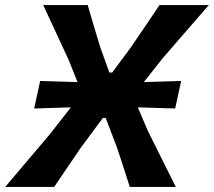

<svg xmlns="http://www.w3.org/2000/svg" viewBox="-52 -733 838 753"><path d="M-31.5 0Q10.5 -50 53.8 -100.8Q97 -151.5 143.5 -206.5L226 -312Q191.5 -311 156 -309.8Q120.5 -308.5 82 -307.5L105.5 -415.5Q144.5 -414.5 180.8 -413.2Q217 -412 252 -411L217.5 -497.5Q172 -595.5 117.5 -713H292Q305 -668.5 317.8 -625Q330.5 -581.5 342 -545.5L377 -448.5H388L461 -547Q486.5 -584.5 515.5 -627Q544.5 -669.5 573.5 -713H767Q716.5 -655 670.2 -601.8Q624 -548.5 585.5 -504L512 -411Q547.5 -412 583.5 -413.2Q619.5 -414.5 658.5 -415.5L635 -307.5Q596 -308.5 559.8 -309.8Q523.5 -311 488.5 -312L527.5 -220.5Q556 -163.5 582.5 -110Q609 -56.5 637.5 0H457Q443.5 -42.5 431 -80.8Q418.5 -119 407 -154L362.5 -270.5H351.5L264.5 -153Q238.5 -115.5 213.5 -78.2Q188.5 -41 160.5 0Z"/></svg>

Font: Commissioner Loud SemiBold
Style: Italic
Weight: 600
Italic angle: -12°
Designer: Kostas Bartsokas
Foundry: Kostas Bartsokas
Version: Version 1.000; ttfautohint (v1.8.3)